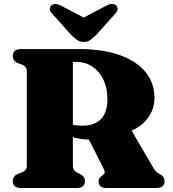

<svg xmlns="http://www.w3.org/2000/svg" viewBox="-20 -947 872 967"><path d="M758 -454.5Q758 -400.5 727.8 -356.8Q697.5 -313 643 -289L749.5 -106.5Q758.5 -91 765.8 -83.2Q773 -75.5 784.5 -70Q808.5 -58.5 808.5 -34Q808.5 0 765.5 0H517.5Q476.5 0 476.5 -34Q476.5 -49.5 491 -60L497 -64.5Q506 -71.5 507.2 -78Q508.5 -84.5 502 -97L428 -244Q404.5 -244.5 384.5 -247.8Q364.5 -251 347 -256V-111Q347 -88.5 367.5 -78L381.5 -71Q397 -63.5 402.2 -55.2Q407.5 -47 407.5 -34Q407.5 0 364.5 0H87.5Q44.5 0 44.5 -34Q44.5 -61 70.5 -71L89.5 -78Q115 -88 115 -111V-589Q115 -612.5 89.5 -622L70.5 -629Q44.5 -639 44.5 -666Q44.5 -700 87.5 -700H376Q499.5 -700 584.8 -669Q670 -638 714 -582.8Q758 -527.5 758 -454.5ZM347 -635V-318.5Q368 -314 395.5 -314Q455 -314 488 -346.8Q521 -379.5 521 -449.5Q521 -503.5 501 -545.2Q481 -587 446 -611Q411 -635 366.5 -635ZM465 -771.5Q449 -756 435.5 -746Q422 -736 401.5 -736Q381 -736 367.8 -746Q354.5 -756 338 -771.5L242.5 -879Q230 -891.5 231 -902.8Q232 -914 239 -920Q257.5 -935 289 -917.5L401.5 -858.5L514 -917.5Q545.5 -935 564.5 -920Q571.5 -914 572.5 -902.8Q573.5 -891.5 561 -879Z"/></svg>

Font: Fraunces 9pt S000 Black
Style: Regular
Weight: 900
Version: Version 1.000; ttfautohint (v1.8.3)